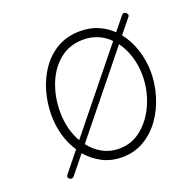

<svg xmlns="http://www.w3.org/2000/svg" viewBox="-100 -619 760 746"><g transform="rotate(-20 279.5 -246.0)"><path d="M67.9 19Q56.6 11.7 64 1.5L129.9 -80.1Q85 -148.4 85 -237.3Q85 -286.6 98.6 -334.5Q112.3 -382.3 139.4 -421.1Q166.5 -460 207 -483.2Q247.6 -506.3 301.8 -506.3Q341.8 -506.3 374.5 -492.2Q407.2 -478 431.6 -454.1L477.1 -510.3Q485.8 -519 495.6 -509.3Q504.4 -501 494.6 -491.2L449.2 -435.1Q477.1 -399.9 491.5 -354.5Q505.9 -309.1 505.9 -262.7Q505.9 -213.9 491.2 -165.3Q476.6 -116.7 448.5 -77.1Q420.4 -37.6 380.1 -13.7Q339.8 10.3 288.6 10.3Q243.7 10.3 207.5 -8.5Q171.4 -27.3 145 -58.6L85.9 14.6Q78.1 24.9 67.9 19ZM301.8 -471.2Q243.7 -471.2 203.4 -438.2Q163.1 -405.3 142.1 -352.1Q121.1 -298.8 121.1 -237.3Q121.1 -165.5 153.3 -109.4L409.2 -426.3Q388.7 -447.3 361.6 -459.2Q334.5 -471.2 301.8 -471.2ZM470.7 -262.7Q470.7 -302.7 459.2 -340.1Q447.8 -377.4 426.3 -406.7L168.5 -87.4Q190.4 -58.6 221.2 -41.7Q252 -24.9 288.6 -24.9Q342.3 -24.9 383.3 -59.1Q424.3 -93.3 447.5 -147.7Q470.7 -202.1 470.7 -262.7Z"/></g></svg>

Font: Mikhak-DS1-FD ExtraLight
Style: Regular
Weight: 200
Designer: Amin Abedi
Version: Version 3.2